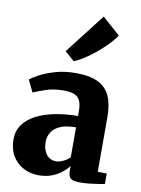

<svg xmlns="http://www.w3.org/2000/svg" viewBox="-97 -949 755 1026"><g transform="rotate(10 281.0 -436.0)"><path d="M184.5 11Q139.5 11 102 -8.8Q64.5 -28.5 42.2 -65.8Q20 -103 20 -156Q20 -201.5 44.5 -235.5Q69 -269.5 112.5 -292Q156 -314.5 213.8 -325.8Q271.5 -337 338 -337.5V-362.5Q338 -395.5 330 -416.5Q322 -437.5 301 -448Q280 -458.5 240 -458.5Q184 -458.5 142 -443.8Q100 -429 76.5 -419L45 -484Q58.5 -495.5 92.8 -514Q127 -532.5 176.8 -547Q226.5 -561.5 287 -561.5Q363.5 -561.5 408.5 -539.2Q453.5 -517 473.5 -472.5Q493.5 -428 493.5 -360V-62.5L542.5 -61.5V-4.5Q531.5 -2.5 508.5 1.2Q485.5 5 459 7.8Q432.5 10.5 410.5 10.5Q372.5 10.5 359 -0.2Q345.5 -11 345.5 -42V-68Q333.5 -51 311 -32.5Q288.5 -14 256.8 -1.5Q225 11 184.5 11ZM263.5 -78.5Q281 -78.5 302.2 -88.5Q323.5 -98.5 338 -113.5V-276Q284.5 -276 252.2 -261.5Q220 -247 205.8 -223.8Q191.5 -200.5 191.5 -173Q191.5 -143.5 200.5 -122.5Q209.5 -101.5 225.8 -90Q242 -78.5 263.5 -78.5ZM263.5 -622.5 212.5 -667 381 -884.5 477.5 -799Q463.5 -776 437.8 -749.2Q412 -722.5 380.8 -696.5Q349.5 -670.5 319 -650.8Q288.5 -631 265.5 -622.5Z"/></g></svg>

Font: Merriweather 36pt Black
Style: Regular
Weight: 900
Version: Version 2.100